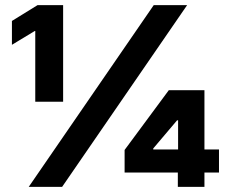

<svg xmlns="http://www.w3.org/2000/svg" viewBox="-20 -727 892 747"><path d="M578.1 -707H708L221.7 0H91.8ZM117.2 -606.4H115.2L26.4 -552.7V-645.5L126 -707H225.6V-331.1H117.2ZM464.8 -143.6 636.7 -376H775.4V-145.5H832V-55.7H775.4V0H671.9V-55.7H464.8ZM672.9 -145.5V-258.8H668.9L576.2 -149.4V-145.5Z"/></svg>

Font: Pretendard GOV Black
Style: Regular
Weight: 900
Designer: Base glyphs from Inter by Rasmus Andersson; Hangeul glyphs from Noto Sans CJK(Source Han Sans) by Jang Soo-young and Kan
Foundry: Kil Hyung-jin
Version: Version 1.309